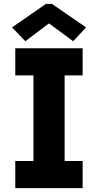

<svg xmlns="http://www.w3.org/2000/svg" viewBox="-20 -968 505 988"><path d="M58.6 -139.6H152.3V-580.1H58.6V-719.7H405.3V-580.1H312.5V-139.6H405.3V0H58.6ZM42 -827.1 216.8 -948.2H247.1L422.9 -827.1L356.4 -755.9L233.4 -846.7H230.5L110.4 -755.9Z"/></svg>

Font: Reddit Sans Fudge ExtraBold
Style: Regular
Weight: 800
Designer: Stephen Hutchings
Foundry: Reddit
Version: Version 1.011